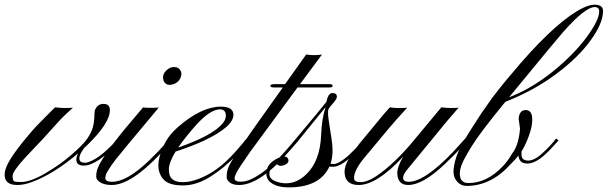

<svg xmlns="http://www.w3.org/2000/svg" viewBox="-114 -791 2602 822"><path d="M198.2 -330.1Q154.8 -291 133.3 -266.6L67.9 -194.3Q60.1 -185.5 47.4 -172.9L-7.8 -114.3Q-60.1 -57.1 -60.1 -37.6Q-60.1 -17.6 -52.7 -14.6Q-44.9 -11.7 -25.4 -11.7Q16.6 -11.7 80.6 -49.3Q144.5 -86.9 190.4 -127Q236.3 -167 252.4 -188Q268.6 -208 279.3 -233.4Q290 -258.8 290.5 -305.2Q290.5 -323.2 301.8 -335Q313 -346.7 329.1 -346.2Q356.4 -346.2 356.4 -319.3Q356.4 -263.7 259.3 -169.4L246.1 -157.2Q215.8 -116.2 230.5 -99.6Q236.3 -94.2 251 -94.2Q265.6 -94.2 295.4 -111.8Q325.2 -129.4 365.2 -169.9L392.1 -198.2L402.3 -189.9Q302.2 -82 245.1 -82Q220.7 -82 214.8 -96.2Q209 -110.4 219.7 -133.8Q113.8 -44.9 22.5 -11.7Q-11.2 1 -39.1 1Q-66.9 1 -80.6 -9.8Q-94.2 -20.5 -94.2 -43.9Q-93.8 -66.9 -76.2 -98.1Q-58.6 -129.9 -18.6 -180.2Q21.5 -230.5 53.2 -262.7L121.6 -331.5Q145 -328.6 165 -328.6Q185.1 -328.6 198.2 -330.1Z M365.7 -12.7Q429.2 -12.7 522.5 -102.1L566.4 -146Q585.9 -167 598.6 -181.6Q611.3 -196.3 613.8 -198.7L623.5 -189.9Q619.1 -184.6 605.5 -168.9Q591.8 -153.3 571.8 -131.8Q446.3 1 364.3 1Q334 1 315.9 -9.8Q297.9 -20.5 297.9 -35.2Q297.9 -49.3 300.8 -60.5Q313.5 -108.4 423.3 -242.2L498.5 -331.1Q504.4 -329.6 522.5 -329.6H545.4Q558.1 -329.6 565.9 -330.6Q404.3 -137.7 383.8 -111.3Q363.3 -85 350.6 -64Q336.9 -43.9 336.9 -28.3Q336.9 -12.7 365.7 -12.7ZM611.3 -427.7Q599.6 -427.7 591.8 -436.5Q584 -445.3 584 -460.4Q584 -476.1 598.6 -489.7Q613.3 -503.9 629.9 -503.9Q646.5 -503.9 654.3 -495.1Q662.1 -486.3 662.6 -475.1Q662.1 -464.4 658.2 -456.1Q654.3 -447.8 647.5 -441.4Q640.6 -435.5 631.3 -431.6Q622.6 -427.7 611.3 -427.7Z M853 -295.4Q853 -322.8 827.6 -322.8Q782.7 -322.8 715.3 -244.1Q668.5 -189.5 648.9 -159.2Q796.4 -210.9 838.9 -262.2Q853 -279.3 853 -295.4ZM831.1 -334.5Q882.8 -334.5 885.3 -302.2Q888.7 -250 758.3 -188.5Q710.4 -166 637.7 -142.1Q608.9 -94.7 608.9 -65.4Q608.9 -36.1 624.5 -23.4Q640.1 -10.7 669.4 -11.2Q698.7 -11.2 732.9 -23.9Q767.1 -36.6 797.4 -56.2Q827.6 -75.7 852.1 -98.6Q876.5 -121.6 895 -142.6Q913.6 -163.1 926.3 -178.7Q938 -194.3 942.4 -198.2L952.6 -189.9Q945.8 -184.6 933.1 -168Q920.4 -151.4 900.9 -129.9Q848.6 -73.7 788.1 -35.6Q728 2.9 668.9 2.9Q609.9 2.9 586.9 -22Q541 -71.8 587.4 -168.9Q607.4 -211.9 647.9 -247.1Q747.6 -334 831.1 -334.5Z M890.1 -28.3Q890.1 -13.7 913.6 -13.2Q937 -12.7 960.4 -23.4Q1035.6 -57.6 1128.4 -168L1153.8 -198.2L1164.6 -189.9L1139.2 -160.6Q1002.9 1 910.2 1Q883.3 1 869.6 -9.8Q856 -20.5 856.4 -33.2Q856.4 -56.2 863.8 -74.2Q871.1 -92.3 894.5 -129.4L970.7 -239.3L1096.7 -416.5H1058.1Q1043.5 -417 1043.5 -423.8Q1043.5 -430.7 1062 -430.7H1106.4L1196.8 -557.6Q1231 -552.2 1264.6 -557.6L1170.4 -430.7H1296.4Q1310.1 -430.7 1310.1 -423.8Q1310.1 -417 1297.9 -416.5H1159.7L957.5 -141.6Q905.8 -67.9 897.9 -50.8Q890.1 -33.7 890.1 -28.3Z M1308.6 -392.6Q1329.1 -392.6 1328.1 -376Q1328.1 -368.2 1313.5 -350.6Q1298.8 -334 1294.9 -328.1Q1291 -322.3 1290.5 -315.4V-309.6Q1290 -296.4 1293 -278.3L1305.2 -197.3Q1315.9 -130.9 1300.8 -89.8Q1306.6 -88.9 1315.4 -88.9Q1324.2 -88.9 1337.4 -95.7Q1377 -117.2 1433.6 -183.6L1444.8 -198.2L1455.6 -189.9Q1449.7 -184.1 1440.4 -173.8L1419.9 -150.4Q1352.1 -77.1 1312.5 -77.1H1304.2Q1300.3 -77.1 1296.4 -78.1Q1255.4 11.2 1122.1 11.2Q1064 11.2 1037.6 -16.6Q1026.4 -28.8 1026.4 -47.9Q1026.4 -80.6 1053.7 -100.6Q1081.1 -120.6 1101.6 -120.6Q1121.1 -120.6 1121.1 -102.1Q1119.6 -89.4 1099.6 -83Q1092.8 -81.1 1086.9 -81.1Q1081.1 -81.1 1075.2 -85Q1069.3 -88.9 1066.4 -91.3Q1063.5 -88.4 1058.6 -84.5Q1039.1 -67.9 1039.1 -45.9Q1039.1 -23.9 1070.3 -13.2Q1089.8 -6.3 1110.4 -6.3Q1157.2 -6.3 1196.8 -44.4Q1255.9 -100.6 1260.7 -210.9Q1263.7 -285.2 1278.8 -327.1Q1279.3 -328.6 1279.3 -331.5L1164.1 -189.9Q1154.3 -178.2 1145 -171.4Q1139.2 -170.9 1137.2 -174.3Q1136.2 -176.8 1141.6 -183.6Q1267.6 -334 1283.2 -354.5Q1291 -392.6 1308.6 -392.6Z M1495.6 -36.1Q1576.7 -90.3 1664.6 -198.2L1775.4 -331.5Q1798.8 -328.6 1817.9 -328.6Q1836.9 -328.6 1849.6 -330.1L1801.8 -274.9L1628.9 -64.5Q1611.8 -43.5 1611.8 -30.3Q1611.8 -12.7 1635.3 -12.7Q1704.1 -12.7 1826.7 -141.6L1877.9 -198.2L1887.7 -189.9L1868.7 -168.5Q1854.5 -152.3 1834 -131.3L1788.6 -86.9Q1695.3 1 1633.8 1Q1588.9 1 1586.9 -47.9Q1585.9 -75.2 1611.8 -120.1Q1499.5 1 1421.4 1Q1363.3 1 1361.3 -52.7Q1360.4 -81.5 1381.8 -115.2Q1403.3 -148.9 1423.8 -174.8L1511.7 -281.2Q1532.2 -306.6 1555.2 -331.5Q1574.2 -328.6 1585.9 -328.6H1602.5Q1623.5 -328.6 1629.4 -330.1Q1572.3 -267.6 1549.3 -239.7L1452.1 -123Q1400.9 -63.5 1401.9 -28.8Q1401.4 -11.2 1429.7 -11.2Q1458 -11.2 1495.6 -36.1Z M2451.2 -742.2Q2451.2 -760.7 2432.1 -760.7Q2391.6 -760.7 2298.3 -655.3L2239.7 -585.9L2065.4 -374.5Q2161.1 -411.1 2251 -483.4Q2340.8 -555.7 2396 -629.9Q2451.2 -704.1 2451.2 -742.2ZM1839.8 -119.6Q1852.1 -157.7 1897.9 -230L1947.3 -306.6L1992.7 -371.1Q2019 -406.2 2050.3 -444.3L2115.2 -521Q2277.3 -706.5 2382.3 -757.3Q2410.2 -771 2432.1 -771Q2467.8 -770.5 2467.8 -744.1Q2467.8 -691.4 2415 -618.7Q2362.3 -545.4 2267.6 -474.6Q2172.4 -403.3 2049.3 -355Q1940.4 -221.7 1906.7 -167Q1873 -112.3 1863.8 -88.9Q1854.5 -64.9 1854.5 -48.8Q1854.5 -7.3 1891.1 -7.3Q1970.2 -7.3 2037.6 -78.1Q2060.5 -101.6 2078.6 -133.8Q2103.5 -164.6 2110.8 -225.1Q2112.3 -237.3 2112.3 -240.2L2106.4 -282.7Q2109.4 -319.8 2136.7 -319.8Q2170.4 -319.8 2163.6 -261.7Q2160.6 -235.8 2147 -200.7Q2133.3 -165.5 2119.1 -143.6Q2118.7 -140.6 2118.7 -136.7Q2118.7 -132.8 2118.7 -128.9Q2118.7 -104.5 2146 -103.5Q2173.3 -102.5 2209 -135.7Q2245.1 -168.9 2267.1 -198.2L2277.3 -189.9Q2269 -181.2 2254.4 -164.6Q2239.7 -147.9 2222.2 -131.8Q2178.2 -90.8 2143.6 -90.8Q2108.9 -90.8 2105.5 -125Q2092.8 -108.4 2074.2 -90.3Q1989.7 4.9 1883.8 4.9Q1859.9 4.9 1843.8 -12.7Q1827.6 -30.3 1827.6 -55.7Q1827.6 -81.1 1839.8 -119.6Z"/></svg>

Font: PinyonScript
Style: Regular
Weight: 400
Designer: Nicole Fally
Foundry: Nicole Fally
Version: Version 1.005